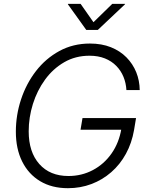

<svg xmlns="http://www.w3.org/2000/svg" viewBox="-20 -963 766 993"><path d="M331.5 10.3Q248 10.3 187.7 -25.9Q127.4 -62 94.7 -127.7Q62 -193.4 62 -281.7Q62 -367.7 88.9 -449Q115.7 -530.3 166 -595.5Q216.3 -660.6 287.1 -699.2Q357.9 -737.8 445.3 -737.8Q505.9 -737.8 553.5 -718.8Q601.1 -699.7 634 -666.3Q667 -632.8 684.6 -589.4Q702.1 -545.9 702.6 -497.1H633.8Q631.8 -533.2 618.7 -565.4Q605.5 -597.7 581.3 -622.3Q557.1 -647 522.5 -660.9Q487.8 -674.8 442.9 -674.8Q370.1 -674.8 312 -641.1Q253.9 -607.4 212.9 -551Q171.9 -494.6 150.1 -425Q128.4 -355.5 128.4 -283.7Q128.4 -176.8 183.3 -114.7Q238.3 -52.7 334 -52.7Q402.3 -52.7 460.2 -83.3Q518.1 -113.8 556.9 -169.2Q595.7 -224.6 607.9 -297.9L628.9 -292H396.5L406.7 -352.5H683.6L673.3 -290.5Q661.6 -223.1 631.3 -167.7Q601.1 -112.3 555.4 -72.5Q509.8 -32.7 452.9 -11.2Q396 10.3 331.5 10.3ZM397 -942.9 463.4 -848.1 560.5 -942.9H627L626.5 -940.9L485.8 -808.1H426.3L331.1 -940.9L331.5 -942.9Z"/></svg>

Font: Inter 24pt Light
Style: Italic
Weight: 300
Italic angle: -9.3988°
Designer: Rasmus Andersson
Foundry: rsms
Version: Version 4.001;git-66647c0bb